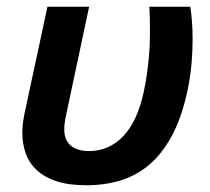

<svg xmlns="http://www.w3.org/2000/svg" viewBox="-20 -532 620 567"><path d="M120.1 -512.2H243.2L172.9 -181.2Q171.4 -173.3 170.7 -166.3Q169.9 -159.2 169.9 -147.9Q169.9 -136.2 173.6 -125Q177.2 -113.8 185.8 -105Q194.3 -96.2 208.5 -91.1Q222.7 -85.9 243.2 -85.9Q302.2 -85.9 344.2 -130.1Q386.2 -174.3 404.8 -262.2Q410.2 -287.1 413.6 -311.5Q417 -335.9 419.2 -358.4Q421.4 -380.9 422.1 -400.4Q422.9 -419.9 422.9 -434.1Q422.9 -463.4 422.4 -481Q421.9 -498.5 420.9 -512.2H542Q544.4 -498 546.6 -472.2Q548.8 -446.3 548.8 -414.1Q548.8 -381.8 545.7 -345Q542.5 -308.1 535.2 -272Q519.5 -193.8 491.9 -139.4Q464.4 -85 426.3 -50.5Q388.2 -16.1 340.1 -0.5Q292 15.1 234.9 15.1Q182.6 15.1 146.7 3.2Q110.8 -8.8 88.4 -29.8Q65.9 -50.8 55.9 -79.1Q45.9 -107.4 45.9 -140.1Q45.9 -163.6 51.8 -193.8Z"/></svg>

Font: Clear Sans
Style: Bold Italic
Weight: 700
Italic angle: -12°
Foundry: Intel Corporation
Version: Version 1.00